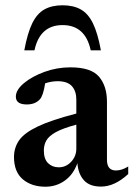

<svg xmlns="http://www.w3.org/2000/svg" viewBox="-20 -695 506 727"><path d="M362.5 11.5Q319 11.5 297.5 -12.8Q276 -37 273 -77Q258 -34.5 225.5 -11.2Q193 12 152 12Q99.5 12 66.2 -16.2Q33 -44.5 33 -100.5Q33 -135.5 52.2 -163.5Q71.5 -191.5 122.8 -216Q174 -240.5 269 -265V-318.5Q269 -350 252.2 -368.8Q235.5 -387.5 198 -387.5Q175 -387.5 151 -379.5Q143.5 -332 131 -319Q113.5 -299.5 81.5 -299.5Q40 -299.5 40 -329Q40 -354.5 70.5 -380Q101 -405.5 148.2 -422.8Q195.5 -440 246.5 -440Q325 -440 355 -404.5Q385 -369 385 -310V-90Q385 -49.5 419 -49.5Q441 -49.5 465.5 -64.5V-36Q414 11.5 362.5 11.5ZM146 -125.5Q146 -93 162 -77.2Q178 -61.5 202.5 -61.5Q230 -61.5 249.5 -82.5Q269 -103.5 269 -132V-223Q218.5 -209.5 191.8 -194.8Q165 -180 155.5 -163Q146 -146 146 -125.5ZM217 -600Q131 -600 110.5 -504.5H72Q84 -569.5 102 -606.5Q120 -643.5 148 -659.2Q176 -675 217 -675Q258 -675 286 -659.2Q314 -643.5 332 -606.5Q350 -569.5 362 -504.5H323.5Q303 -600 217 -600Z"/></svg>

Font: Newsreader Text SemiBold
Style: Regular
Weight: 600
Designer: Hugues Gentile
Foundry: Production Type
Version: Version 1.001